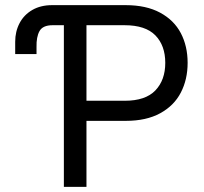

<svg xmlns="http://www.w3.org/2000/svg" viewBox="-20 -727 795 747"><path d="M39.1 -516.6V-564.5Q39.1 -604.5 56.2 -637Q73.2 -669.4 105.7 -688.2Q138.2 -707 182.6 -707H468.8Q548.8 -707 603 -677.7Q657.2 -648.4 683.6 -597.9Q710 -547.4 710 -482.4Q710 -418 683.6 -366.9Q657.2 -315.9 603.3 -286.4Q549.3 -256.8 469.7 -256.8H316.4V0H228.5V-628.9H184.6Q146.5 -628.9 133.8 -606.2Q121.1 -583.5 122.1 -543.9V-516.6ZM465.8 -335Q545.9 -335 584.5 -375.2Q623 -415.5 623 -482.4Q623 -549.8 584.5 -589.4Q545.9 -628.9 464.8 -628.9H316.4V-335Z"/></svg>

Font: Pretendard JP
Style: Regular
Weight: 400
Designer: Base glyphs from Inter by Rasmus Andersson; Hangeul glyphs from Noto Sans CJK(Source Han Sans) by Jang Soo-young and Kan
Foundry: Kil Hyung-jin
Version: Version 1.309